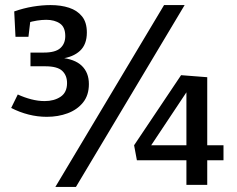

<svg xmlns="http://www.w3.org/2000/svg" viewBox="-20 -728 932 756"><path d="M164 -268Q128 -268 92.5 -277Q57 -286 24 -303L50 -356Q76 -344 103 -337Q130 -330 156 -330Q193 -330 218.5 -347Q244 -364 244 -401Q244 -431 225 -449Q206 -467 158 -467H100V-521H153Q198 -521 217.5 -538.5Q237 -556 237 -586Q237 -621 216 -635.5Q195 -650 162 -650Q145 -650 126 -647Q107 -644 87 -638L100 -650L92 -583H41L36 -683Q73 -696 109.5 -702Q146 -708 179 -708Q220 -708 252 -697.5Q284 -687 303 -663.5Q322 -640 322 -600Q322 -553 295 -528Q268 -503 221 -497L216 -501Q274 -496 302 -469Q330 -442 330 -397Q330 -353 307 -324.5Q284 -296 246.5 -282Q209 -268 164 -268ZM198 8 626 -708H707L279 8ZM714 -114 725 -97H519L508 -156L693 -432L796 -424V-143L776 -156H860V-97H776L796 -114V0H714ZM727 -156 714 -143V-385L727 -384L560 -133L550 -156Z"/></svg>

Font: Bitter Thin Medium
Style: Regular
Weight: 500
Version: Version 3.021